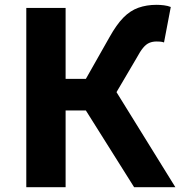

<svg xmlns="http://www.w3.org/2000/svg" viewBox="-20 -776 747 796"><path d="M89 0V-743H252V-449H336L434 -622Q463 -674 491.5 -703Q520 -732 554 -744Q588 -756 629 -756Q644 -756 660 -754Q676 -752 688 -747L660 -600Q652 -603 643 -603.5Q634 -604 629 -604Q613 -604 599.5 -598.5Q586 -593 573.5 -578Q561 -563 546 -535L463 -394L707 0H536L336 -318H252V0Z"/></svg>

Font: Noto Sans TC ExtraBold
Style: Regular
Weight: 800
Designer: Ryoko NISHIZUKA  (kana, bopomofo & ideographs); Paul D. Hunt (Latin, Greek & Cyrillic); Sandoll Communications , Soo-you
Foundry: Adobe
Version: Version 2.004-H2;hotconv 1.0.118;makeotfexe 2.5.65603